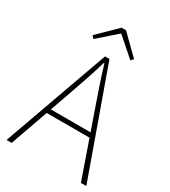

<svg xmlns="http://www.w3.org/2000/svg" viewBox="-202 -941 925 1042"><g transform="rotate(30 260.0 -420.0)"><path d="M10 0 246 -660H274L510 0H476L338 -396Q317 -456 298.5 -510.5Q280 -565 262 -626H258Q240 -565 221.5 -510.5Q203 -456 182 -396L42 0ZM112 -236V-264H405V-236ZM144 -710 130 -726 246 -840H274L390 -726L376 -710L262 -810H258Z"/></g></svg>

Font: Assistant ExtraLight ExtraLight
Style: Regular
Weight: 250
Version: Version 3.000